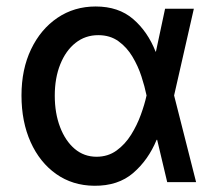

<svg xmlns="http://www.w3.org/2000/svg" viewBox="-20 -573 684 604"><path d="M276.3 11.4Q208.1 10.7 156.6 -25.7Q105.1 -62.1 76.3 -126.1Q47.6 -190 47.6 -272.7Q47.6 -355.1 77.8 -418.1Q108 -481.2 160.7 -516.9Q213.4 -552.6 280.9 -552.6Q353 -552.6 398.8 -513.1Q444.6 -473.7 469.5 -410.5H470.5L499.3 -545.5H589.8L527.7 -272.7L596.9 0H506L474.4 -133.2H472.7Q446.7 -70 399.1 -28.9Q351.6 12.1 276.3 11.4ZM441.1 -272.7 440.7 -274.1Q435.4 -300.4 424.9 -332.7Q414.4 -365.1 396.8 -394.5Q379.3 -424 352.8 -443.2Q326.3 -462.4 289.1 -462.4Q248.2 -462.4 217.5 -438Q186.8 -413.7 169.6 -370.7Q152.3 -327.8 152.3 -272Q152.3 -217 168.9 -173.5Q185.4 -130 214.8 -104.9Q244.3 -79.9 283.7 -79.9Q319.6 -79.9 346.6 -99.4Q373.6 -119 392.4 -149.1Q411.2 -179.3 423.1 -212.2Q435 -245 440.7 -271.3Z"/></svg>

Font: Inter Zeller Medium
Style: Regular
Weight: 500
Designer: Rasmus Andersson; Joe Bland
Foundry: zeller
Version: Version 3.015;git-dec3a8cb1